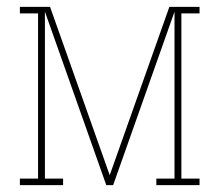

<svg xmlns="http://www.w3.org/2000/svg" viewBox="-20 -540 640 560"><path d="M38 0V-19H91V-501H38V-520H126L300 -29L474 -520H562V-501H509V-19H562V0H436V-19H489V-506L310 0H290L111 -506V-19H164V0Z"/></svg>

Font: Iosevka HT Thin Extended
Style: Regular
Weight: 100
Width: 7
Monospace: yes
Designer: Belleve Invis
Foundry: Belleve Invis
Version: Version 32.3.0; ttfautohint (v1.8.4)